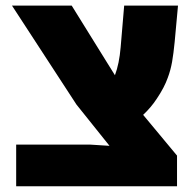

<svg xmlns="http://www.w3.org/2000/svg" viewBox="-20 -652 678 672"><path d="M36.6 0V-146H293.5L363.3 -141.6L247.6 -286.1L22 -632.3H231L354 -434.1L382.3 -388.7Q397.5 -429.2 402.3 -486.8L414.6 -632.3H603L591.3 -504.9Q587.4 -464.8 582.3 -435.5Q577.1 -406.2 567.4 -380.4Q555.2 -345.7 528.8 -306.6Q518.6 -291 506.6 -276.9Q494.6 -262.7 481 -250L599.6 -107.4V0Z"/></svg>

Font: Open Sans ExtraBold
Style: Regular
Weight: 800
Designer: Monotype Design Team
Foundry: Monotype Imaging Inc.
Version: Version 3.003; ttfautohint (v1.8.4)